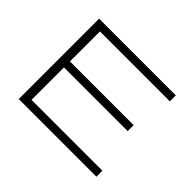

<svg xmlns="http://www.w3.org/2000/svg" viewBox="-143 -922 1159 1159"><g transform="rotate(45 436.5 -343.0)"><path d="M120 0V-686H775V-635H178V-379H722V-328H178V-51H783V0Z"/></g></svg>

Font: Archivo Expanded Thin
Style: Regular
Weight: 250
Width: 7
Designer: Hector Gatti
Foundry: Omnibus-Type
Version: Version 2.001